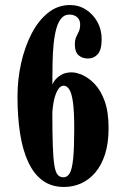

<svg xmlns="http://www.w3.org/2000/svg" viewBox="-20 -731 496 763"><path d="M234.5 12Q185 12 150 -13.2Q115 -38.5 92.8 -85.8Q70.5 -133 60 -199.2Q49.5 -265.5 49.5 -347Q49.5 -415.5 64 -480.2Q78.5 -545 105.5 -597.2Q132.5 -649.5 171 -680.2Q209.5 -711 258 -711Q293 -711 321.5 -692.8Q350 -674.5 367 -644Q384 -613.5 384 -575Q384 -533 368.5 -515.8Q353 -498.5 329.5 -498.5Q307 -498.5 292.2 -511.5Q277.5 -524.5 277.5 -553.5Q277.5 -573 282.8 -584Q288 -595 293.2 -605.8Q298.5 -616.5 298.5 -634.5Q298.5 -646 293 -654.8Q287.5 -663.5 278 -668.2Q268.5 -673 255.5 -673Q236 -673 223.5 -658Q211 -643 203.8 -616.8Q196.5 -590.5 193 -555.2Q189.5 -520 188.8 -479Q188 -438 188 -394Q188 -397.5 196.2 -409.5Q204.5 -421.5 221.5 -432.5Q238.5 -443.5 265 -443.5Q283 -443.5 307.8 -432.8Q332.5 -422 356.5 -397Q380.5 -372 396 -329.2Q411.5 -286.5 411.5 -221.5Q411.5 -161.5 397.2 -117.5Q383 -73.5 358.2 -44.8Q333.5 -16 301.8 -2Q270 12 234.5 12ZM232 -26.5Q248 -26.5 257.2 -42.8Q266.5 -59 270.8 -101Q275 -143 275 -219.5Q275 -288.5 269.8 -325.5Q264.5 -362.5 254.8 -376.5Q245 -390.5 233 -390.5Q221 -390.5 211.8 -377Q202.5 -363.5 196.2 -339.5Q190 -315.5 188 -283Q188 -203 189.8 -152.5Q191.5 -102 196 -74.2Q200.5 -46.5 209.2 -36.5Q218 -26.5 232 -26.5Z"/></svg>

Font: Imbue Thin 10pt ExtraBold
Style: Regular
Weight: 800
Version: Version 1.102